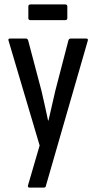

<svg xmlns="http://www.w3.org/2000/svg" viewBox="-20 -662 435 867"><path d="M112 185Q108 185 106.5 181.5Q105 178 107 173L159 -5L19 -477Q15 -488 25 -488H97Q104 -488 107 -480L167 -253Q175 -220 182.5 -185Q190 -150 197 -118H199Q206 -150 214.5 -185.5Q223 -221 230 -253L289 -480Q292 -488 300 -488H369Q380 -488 376 -477L187 178Q186 185 178 185ZM118 -571Q108 -571 108 -580V-633Q108 -642 118 -642H274Q284 -642 284 -633V-580Q284 -571 274 -571Z"/></svg>

Font: Sofia Sans Condensed Medium
Style: Regular
Weight: 500
Designer: Botio Nikoltchev, Ani Petrova
Foundry: lettersoup
Version: Version 4.101; ttfautohint (v1.8.4.7-5d5b)